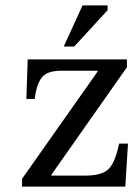

<svg xmlns="http://www.w3.org/2000/svg" viewBox="-20 -694 498 714"><path d="M456 -160 446 0H62V-29L343 -428V-431H208Q156 -431 136 -406.5Q116 -382 109 -326H78L83 -473H452V-444L171 -44V-41H296Q359 -41 383.5 -65Q408 -89 423 -160ZM217 -521 287 -674H380V-656L256 -521Z"/></svg>

Font: myMathFont
Style: Regular
Weight: 400
Designer: Ross Mills, John Hudson & Paul Hanslow, Tiro Typeworks Ltd; with prior portions MicroPress Inc., and Coen Hoffman. Math 
Foundry: Tiro Typeworks Ltd
Version: Version 2.13 b171